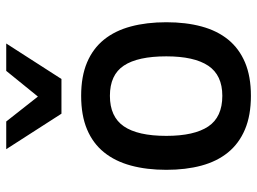

<svg xmlns="http://www.w3.org/2000/svg" viewBox="-124 -682 821 613"><g transform="rotate(-90 286.5 -375.5)"><path d="M522 -254.9Q522 -192.4 508.5 -142.6Q495.1 -92.8 466.6 -57.6Q438 -22.5 393.6 -3.7Q349.1 15.1 287.1 15.1Q224.6 15.1 179.7 -3.9Q134.8 -22.9 106.2 -58.1Q77.6 -93.3 64.2 -143.1Q50.8 -192.9 50.8 -254.9Q50.8 -317.9 64.5 -368.2Q78.1 -418.5 106.7 -453.9Q135.3 -489.3 179.9 -508.1Q224.6 -526.9 287.1 -526.9Q349.1 -526.9 393.6 -508.1Q438 -489.3 466.6 -453.9Q495.1 -418.5 508.5 -368.2Q522 -317.9 522 -254.9ZM413.1 -254.9Q413.1 -346.2 383.5 -390.6Q354 -435.1 287.1 -435.1Q220.2 -435.1 189.7 -390.6Q159.2 -346.2 159.2 -254.9Q159.2 -166 189.2 -121.1Q219.2 -76.2 287.1 -76.2Q353 -76.2 383.1 -121.1Q413.1 -166 413.1 -254.9ZM340.8 -589.8H230L116.7 -766.1H205.1L284.7 -665L366.7 -766.1H454.1Z"/></g></svg>

Font: Clear Sans Medium
Style: Regular
Weight: 500
Foundry: Intel Corporation
Version: Version 1.00